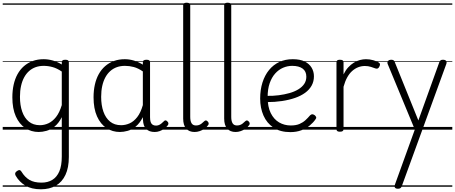

<svg xmlns="http://www.w3.org/2000/svg" viewBox="-20 -955 3351 1414"><path d="M281 439Q212 439 166.5 411.5Q121 384 95 338Q90 328 92 320Q94 312 106 304Q118 296 125.5 298Q133 300 138 309Q163 350 197 370Q231 390 286 390Q332 390 365.5 369.5Q399 349 417 307Q435 265 435 198V-92Q412 -47 382.5 -23.5Q353 0 322.5 8.5Q292 17 265 17Q210 17 166 -12Q122 -41 96.5 -98Q71 -155 71 -238Q71 -288 80.5 -331Q90 -374 109 -408.5Q128 -443 156 -467.5Q184 -492 220.5 -505.5Q257 -519 301 -519Q335 -519 368.5 -509.5Q402 -500 435 -480V-496Q435 -506 441 -510.5Q447 -515 461 -515Q475 -515 481 -510.5Q487 -506 487 -496V201Q487 280 462 333Q437 386 391 412.5Q345 439 281 439ZM274 -33Q306 -33 336.5 -47Q367 -61 392.5 -93Q418 -125 435 -181V-428Q400 -452 367 -461Q334 -470 302 -470Q270 -470 243 -460.5Q216 -451 194.5 -432Q173 -413 158 -385.5Q143 -358 135 -322Q127 -286 127 -242Q127 -180 143.5 -133Q160 -86 192.5 -59.5Q225 -33 274 -33ZM0 410H598V420H0ZM0 -20H598V0H0ZM0 -505H598V-500H0ZM0 -930H598V-920H0Z M863 17Q808 17 764 -12Q720 -41 694.5 -98Q669 -155 669 -238Q669 -288 678.5 -331Q688 -374 707 -408.5Q726 -443 754 -467.5Q782 -492 818.5 -505.5Q855 -519 899 -519Q933 -519 966 -509Q999 -499 1032 -479V-495Q1032 -506 1038.5 -510.5Q1045 -515 1059 -515Q1073 -515 1079 -510.5Q1085 -506 1085 -496V-91Q1085 -70 1089.5 -56.5Q1094 -43 1104 -36.5Q1114 -30 1129 -30Q1139 -30 1148.5 -33.5Q1158 -37 1167.5 -44.5Q1177 -52 1188 -63Q1193 -69 1199.5 -68.5Q1206 -68 1212 -61Q1219 -55 1220 -48Q1221 -41 1217 -34Q1206 -19 1190 -7.5Q1174 4 1156 10.5Q1138 17 1120 17Q1099 17 1083.5 11.5Q1068 6 1056.5 -5.5Q1045 -17 1039.5 -33.5Q1034 -50 1033 -72Q1033 -76 1032.5 -81.5Q1032 -87 1032 -92Q1009 -47 980 -23.5Q951 0 920.5 8.5Q890 17 863 17ZM725 -242Q725 -180 741.5 -133Q758 -86 790.5 -59.5Q823 -33 872 -33Q904 -33 934.5 -46.5Q965 -60 990.5 -92.5Q1016 -125 1032 -181V-429Q997 -453 965 -461.5Q933 -470 900 -470Q868 -470 841 -460.5Q814 -451 792.5 -432Q771 -413 756 -385.5Q741 -358 733 -322Q725 -286 725 -242ZM598 410H1221V420H598ZM598 -20H1221V0H598ZM598 -505H1221V-500H598ZM598 -930H1221V-920H598Z M1413 17Q1373 17 1351 -8Q1329 -33 1329 -82V-916Q1329 -926 1335 -930.5Q1341 -935 1354 -935Q1368 -935 1374.5 -930.5Q1381 -926 1381 -916V-94Q1381 -63 1391 -47Q1401 -31 1423 -31Q1434 -31 1444 -34Q1454 -37 1464 -44.5Q1474 -52 1484 -62Q1490 -68 1496.5 -68Q1503 -68 1510 -60Q1515 -55 1516.5 -48.5Q1518 -42 1514 -35Q1503 -19 1486.5 -7.5Q1470 4 1451 10.5Q1432 17 1413 17ZM1221 410H1523V420H1221ZM1221 -20H1523V0H1221ZM1221 -505H1523V-500H1221ZM1221 -930H1523V-920H1221Z M1715 17Q1675 17 1653 -8Q1631 -33 1631 -82V-916Q1631 -926 1637 -930.5Q1643 -935 1656 -935Q1670 -935 1676.5 -930.5Q1683 -926 1683 -916V-94Q1683 -63 1693 -47Q1703 -31 1725 -31Q1736 -31 1746 -34Q1756 -37 1766 -44.5Q1776 -52 1786 -62Q1792 -68 1798.5 -68Q1805 -68 1812 -60Q1817 -55 1818.5 -48.5Q1820 -42 1816 -35Q1805 -19 1788.5 -7.5Q1772 4 1753 10.5Q1734 17 1715 17ZM1523 410H1825V420H1523ZM1523 -20H1825V0H1523ZM1523 -505H1825V-500H1523ZM1523 -930H1825V-920H1523Z M2118 18Q2044 18 1994.5 -15Q1945 -48 1920.5 -104Q1896 -160 1896 -229Q1896 -294 1913 -347.5Q1930 -401 1961.5 -439.5Q1993 -478 2037 -498.5Q2081 -519 2136 -519Q2190 -519 2224 -502Q2258 -485 2275 -456.5Q2292 -428 2292 -393Q2292 -355 2275 -324.5Q2258 -294 2227 -271.5Q2196 -249 2153 -234Q2110 -219 2057 -211Q2004 -203 1945 -203V-249Q1990 -248 2032.5 -253.5Q2075 -259 2112 -269.5Q2149 -280 2177 -297Q2205 -314 2220.5 -337Q2236 -360 2236 -390Q2236 -430 2208.5 -450Q2181 -470 2132 -470Q2097 -470 2064.5 -456Q2032 -442 2006.5 -413.5Q1981 -385 1966 -342Q1951 -299 1951 -240Q1951 -168 1974 -122Q1997 -76 2035.5 -53.5Q2074 -31 2121 -31Q2160 -31 2185.5 -42Q2211 -53 2229.5 -70Q2248 -87 2264 -106Q2273 -114 2280.5 -113.5Q2288 -113 2297 -107Q2305 -101 2308 -93Q2311 -85 2304 -77Q2288 -53 2261.5 -31Q2235 -9 2199 4.5Q2163 18 2118 18ZM1825 410H2351V420H1825ZM1825 -20H2351V0H1825ZM1825 -505H2351V-500H1825ZM1825 -930H2351V-920H1825Z M2483 15Q2470 15 2464 10.5Q2458 6 2458 -4V-496Q2458 -506 2464 -510.5Q2470 -515 2483 -515Q2497 -515 2503.5 -510.5Q2510 -506 2510 -496V-407Q2525 -438 2544.5 -459Q2564 -480 2586 -493.5Q2608 -507 2631 -513Q2654 -519 2675 -519Q2703 -519 2729 -511.5Q2755 -504 2769 -495Q2777 -490 2778.5 -483Q2780 -476 2773 -463Q2768 -453 2761 -450.5Q2754 -448 2745 -451Q2732 -456 2711.5 -462.5Q2691 -469 2667 -469Q2642 -469 2618.5 -460Q2595 -451 2574 -432.5Q2553 -414 2537 -385Q2521 -356 2510 -316V-4Q2510 6 2503.5 10.5Q2497 15 2483 15ZM2351 410H2802V420H2351ZM2351 -20H2802V0H2351ZM2351 -505H2802V-500H2351ZM2351 -930H2802V-920H2351Z M3267 -484 2939 416Q2936 425 2929.5 430Q2923 435 2911 435Q2894 435 2888.5 426.5Q2883 418 2889 403L3035 -1L2835 -484Q2830 -496 2837.5 -505.5Q2845 -515 2862 -515Q2873 -515 2879 -510.5Q2885 -506 2888 -496L3061 -68L3215 -496Q3219 -506 3224.5 -510.5Q3230 -515 3242 -515Q3259 -515 3265.5 -506.5Q3272 -498 3267 -484ZM2802 410H3311V420H2802ZM2802 -20H3311V0H2802ZM2802 -505H3311V-500H2802ZM2802 -930H3311V-920H2802Z"/></svg>

Font: Playwrite DE Grund Guides
Style: Regular
Weight: 400
Designer: Veronika Burian, José Scaglione
Foundry: TypeTogether
Version: Version 1.003